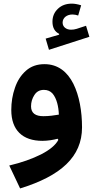

<svg xmlns="http://www.w3.org/2000/svg" viewBox="-20 -784 519 1072"><path d="M433.1 -754.4C413.1 -760.7 395.5 -763.7 381.3 -763.7C349.6 -763.7 323.7 -754.4 303.7 -735.4C283.2 -716.3 272.9 -691.9 272.9 -663.1C272.9 -629.9 285.2 -607.4 310.1 -595.2V-590.3L234.9 -568.4L253.4 -505.9L479 -578.6L460.4 -640.1L408.2 -623C397.5 -619.6 386.7 -618.2 376.5 -618.2C349.1 -618.2 329.6 -634.3 329.6 -657.7C329.6 -684.6 353 -703.1 384.8 -703.1C396 -703.1 406.2 -700.7 416.5 -697.3ZM305.7 -2.9C290.5 25.9 258.3 52.7 209 78.1C159.2 103 100.1 124 31.7 140.1L92.3 268.1C319.3 198.2 438 91.8 438 -72.8C438 -162.1 422.9 -249.5 389.6 -316.4C356 -383.3 303.2 -425.8 228.5 -425.8C187 -425.8 152.3 -413.6 125 -389.2C97.2 -364.7 76.7 -333 63.5 -293.9C49.8 -254.9 43 -213.4 43 -169.9C43 -57.1 106 2.4 216.8 2.4C246.1 2.4 277.8 -2.9 301.8 -9.3ZM308.6 -144C282.7 -139.6 253.4 -135.3 222.2 -135.3C179.7 -135.3 153.3 -150.9 153.3 -190.4C153.3 -213.4 159.7 -234.4 171.9 -253.4C184.1 -272.5 201.7 -282.2 225.1 -282.2C245.1 -282.2 261.2 -275.4 273.4 -261.7C296.9 -233.9 307.1 -188.5 308.6 -144Z"/></svg>

Font: Estedad Bold
Style: Regular
Weight: 700
Designer: Amin Abedi
Version: Version 7.3